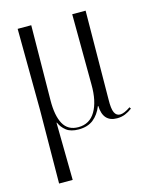

<svg xmlns="http://www.w3.org/2000/svg" viewBox="-116 -613 739 928"><g transform="rotate(-15 253.5 -149.0)"><path d="M63 238 66 -131 63 -536H131L127 -162Q126 -85 149 -43Q172 -1 224 -1Q281 -1 310 -50.5Q339 -100 338 -184L336 -536H403L399 -92Q398 -46 407 -27Q416 -8 435 -8Q455 -8 487 -30L492 -22Q475 -9 456.5 -1.5Q438 6 416 6Q346 6 343 -75H341Q325 -35 296.5 -12.5Q268 10 223 10Q183 10 161 -7.5Q139 -25 129 -49H127L131 238Z"/></g></svg>

Font: Noto Serif Display Condensed Light
Style: Regular
Weight: 300
Width: 3
Designer: Monotype Design Team
Foundry: Monotype Imaging Inc.
Version: Version 2.009